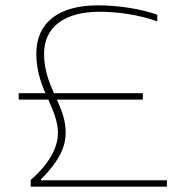

<svg xmlns="http://www.w3.org/2000/svg" viewBox="-20 -699 695 719"><path d="M515 -350H182C163 -393 145 -439 145 -498C145 -598 222 -655 353 -655C420 -655 499 -644 569 -619V-644C506 -666 423 -679 347 -679C199 -679 116 -614 116 -498C116 -439 132 -392 150 -350H50V-326H161C179 -284 197 -245 197 -201C197 -157 175 -95 95 -25V0H605V-24H133V-27C209 -103 226 -157 226 -202C226 -248 211 -286 193 -326H515Z"/></svg>

Font: LT Wave Thin
Style: Regular
Weight: 100
Designer: Daniel Lyons
Version: Version 2.5 (Glyphs App)